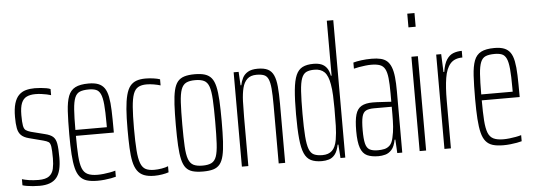

<svg xmlns="http://www.w3.org/2000/svg" viewBox="-49 -884 2880 1034"><g transform="rotate(-5 1391.0 -367.5)"><path d="M127 8Q109 8 91 6.5Q73 5 58.5 2.5Q44 0 35 -3V-36Q43 -34 52.5 -31.5Q62 -29 73.5 -27.5Q85 -26 98 -25Q111 -24 124 -24Q163 -24 181.5 -38Q200 -52 205.5 -77Q211 -102 211 -133Q211 -177 208 -196.5Q205 -216 196 -222Q187 -228 168 -233L91 -253Q64 -260 50 -274Q36 -288 31.5 -312Q27 -336 27 -373Q27 -417 35.5 -445.5Q44 -474 60 -490Q76 -506 98 -512Q120 -518 146 -518Q162 -518 178.5 -516.5Q195 -515 209 -512.5Q223 -510 231 -506V-473Q222 -476 208 -479Q194 -482 178.5 -484Q163 -486 147 -486Q119 -486 100 -477Q81 -468 71.5 -445Q62 -422 62 -380Q62 -341 65.5 -322.5Q69 -304 78.5 -297.5Q88 -291 105 -286L180 -267Q209 -260 223 -247.5Q237 -235 241.5 -209Q246 -183 246 -133Q246 -97 239.5 -70Q233 -43 219 -26Q205 -9 182 -0.5Q159 8 127 8Z M440 8Q406 8 383 1Q360 -6 345.5 -23.5Q331 -41 323.5 -71Q316 -101 313 -146Q310 -191 310 -254Q310 -329 313 -379.5Q316 -430 327.5 -460.5Q339 -491 365 -504.5Q391 -518 437 -518Q469 -518 489.5 -510Q510 -502 522.5 -484.5Q535 -467 541 -436.5Q547 -406 548.5 -361.5Q550 -317 550 -256V-243H345Q345 -177 348 -134Q351 -91 360.5 -67Q370 -43 390 -33.5Q410 -24 443 -24Q459 -24 476.5 -26Q494 -28 510.5 -31Q527 -34 540 -38V-5Q530 -2 513.5 1Q497 4 478 6Q459 8 440 8ZM515 -255V-296Q515 -360 511.5 -398Q508 -436 499 -455Q490 -474 474.5 -480Q459 -486 436 -486Q405 -486 387 -478.5Q369 -471 360 -449Q351 -427 348 -385.5Q345 -344 345 -275H535Z M748 8Q714 8 691.5 -1Q669 -10 655.5 -29.5Q642 -49 635.5 -79.5Q629 -110 627 -153.5Q625 -197 625 -254Q625 -318 628.5 -363Q632 -408 640 -438.5Q648 -469 661.5 -486Q675 -503 695.5 -510.5Q716 -518 745 -518Q765 -518 787 -515Q809 -512 823 -507V-474Q807 -479 786.5 -482.5Q766 -486 748 -486Q720 -486 702.5 -476Q685 -466 676 -441Q667 -416 663.5 -371Q660 -326 660 -256Q660 -183 663.5 -137Q667 -91 676.5 -66.5Q686 -42 703.5 -33Q721 -24 750 -24Q769 -24 790 -27.5Q811 -31 825 -37V-4Q811 1 789.5 4.5Q768 8 748 8Z M1011 8Q977 8 954.5 1.5Q932 -5 918.5 -21.5Q905 -38 898 -68Q891 -98 888.5 -143.5Q886 -189 886 -254Q886 -319 888.5 -365Q891 -411 898 -441Q905 -471 918.5 -487.5Q932 -504 954.5 -511Q977 -518 1011 -518Q1044 -518 1066 -511Q1088 -504 1101.5 -487.5Q1115 -471 1122 -441Q1129 -411 1131.5 -365Q1134 -319 1134 -254Q1134 -189 1131.5 -143.5Q1129 -98 1122 -68Q1115 -38 1101.5 -21.5Q1088 -5 1066 1.5Q1044 8 1011 8ZM1011 -24Q1041 -24 1059 -33Q1077 -42 1085.5 -66Q1094 -90 1096.5 -135.5Q1099 -181 1099 -254Q1099 -327 1096.5 -373Q1094 -419 1085.5 -443.5Q1077 -468 1059 -477Q1041 -486 1011 -486Q980 -486 962 -477Q944 -468 935 -443.5Q926 -419 923.5 -373Q921 -327 921 -254Q921 -181 923.5 -135.5Q926 -90 935 -66Q944 -42 962 -33Q980 -24 1011 -24Z M1221 0V-510H1248L1252 -437H1256Q1260 -458 1269.5 -476.5Q1279 -495 1298.5 -506.5Q1318 -518 1352 -518Q1386 -518 1406.5 -507.5Q1427 -497 1437.5 -473.5Q1448 -450 1451.5 -412Q1455 -374 1455 -320V0H1420V-315Q1420 -371 1417 -404.5Q1414 -438 1406 -456Q1398 -474 1382.5 -480Q1367 -486 1342 -486Q1310 -486 1292 -469Q1274 -452 1266.5 -421.5Q1259 -391 1257.5 -350.5Q1256 -310 1256 -264V0Z M1653 8Q1617 8 1594 -3.5Q1571 -15 1558.5 -43.5Q1546 -72 1541 -123.5Q1536 -175 1536 -255Q1536 -335 1541 -386.5Q1546 -438 1558.5 -466.5Q1571 -495 1594 -506.5Q1617 -518 1653 -518Q1678 -518 1695.5 -511Q1713 -504 1724.5 -488.5Q1736 -473 1741 -446H1745V-743H1780V0H1754L1749 -73H1745Q1738 -38 1724 -20.5Q1710 -3 1691.5 2.5Q1673 8 1653 8ZM1659 -24Q1692 -24 1711 -42Q1730 -60 1737 -100Q1743 -136 1744 -175Q1745 -214 1745 -269Q1745 -305 1743.5 -339Q1742 -373 1737 -400Q1729 -447 1709.5 -466.5Q1690 -486 1655 -486Q1628 -486 1611.5 -478Q1595 -470 1586 -446.5Q1577 -423 1574 -377Q1571 -331 1571 -255Q1571 -179 1574.5 -133Q1578 -87 1587 -63.5Q1596 -40 1613.5 -32Q1631 -24 1659 -24Z M1959 8Q1922 8 1898 -3Q1874 -14 1862.5 -45.5Q1851 -77 1851 -138Q1851 -194 1860 -225.5Q1869 -257 1891.5 -270Q1914 -283 1953 -283Q1963 -283 1976 -282.5Q1989 -282 2003 -281Q2017 -280 2030 -279.5Q2043 -279 2053 -278V-324Q2053 -374 2049.5 -406Q2046 -438 2036.5 -455.5Q2027 -473 2009 -479.5Q1991 -486 1962 -486Q1948 -486 1930.5 -484Q1913 -482 1896 -479Q1879 -476 1868 -473V-506Q1885 -511 1911.5 -514.5Q1938 -518 1968 -518Q1996 -518 2016.5 -513Q2037 -508 2050.5 -496Q2064 -484 2072.5 -462.5Q2081 -441 2084.5 -408.5Q2088 -376 2088 -330V0H2061L2057 -73H2053Q2046 -36 2030.5 -19Q2015 -2 1996 3Q1977 8 1959 8ZM1959 -24Q1977 -24 1993.5 -27.5Q2010 -31 2023 -43.5Q2036 -56 2042 -84Q2049 -114 2051 -143.5Q2053 -173 2053 -210V-251H1957Q1929 -251 1913.5 -243Q1898 -235 1892 -211Q1886 -187 1886 -138Q1886 -92 1892 -67Q1898 -42 1914 -33Q1930 -24 1959 -24Z M2180 -669V-743H2219V-669ZM2182 0V-510H2217V0Z M2316 0V-510H2343L2347 -413H2351Q2358 -457 2373 -479.5Q2388 -502 2409 -510Q2430 -518 2455 -518V-482Q2412 -482 2389.5 -456Q2367 -430 2359 -380Q2351 -330 2351 -259V0Z M2634 8Q2600 8 2577 1Q2554 -6 2539.5 -23.5Q2525 -41 2517.5 -71Q2510 -101 2507 -146Q2504 -191 2504 -254Q2504 -329 2507 -379.5Q2510 -430 2521.5 -460.5Q2533 -491 2559 -504.5Q2585 -518 2631 -518Q2663 -518 2683.5 -510Q2704 -502 2716.5 -484.5Q2729 -467 2735 -436.5Q2741 -406 2742.5 -361.5Q2744 -317 2744 -256V-243H2539Q2539 -177 2542 -134Q2545 -91 2554.5 -67Q2564 -43 2584 -33.5Q2604 -24 2637 -24Q2653 -24 2670.5 -26Q2688 -28 2704.5 -31Q2721 -34 2734 -38V-5Q2724 -2 2707.5 1Q2691 4 2672 6Q2653 8 2634 8ZM2709 -255V-296Q2709 -360 2705.5 -398Q2702 -436 2693 -455Q2684 -474 2668.5 -480Q2653 -486 2630 -486Q2599 -486 2581 -478.5Q2563 -471 2554 -449Q2545 -427 2542 -385.5Q2539 -344 2539 -275H2729Z"/></g></svg>

Font: Saira UltraCondensed Thin
Style: Regular
Weight: 250
Width: 1
Designer: Hector Gatti with collaboration of the Omnibus-Type team
Foundry: Omnibus-Type
Version: Version 1.101